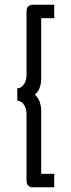

<svg xmlns="http://www.w3.org/2000/svg" viewBox="-20 -760 299 811"><path d="M154 -683V-422Q154 -410 148.5 -392Q143 -374 127 -360Q143 -346 148.5 -327.5Q154 -309 154 -298V-26H209V31H115Q107 31 99.5 24.5Q92 18 92 1V-280Q92 -300 82 -316.5Q72 -333 53 -335V-387Q63 -387 70.5 -393Q78 -399 83 -407Q88 -415 90 -424.5Q92 -434 92 -440V-710Q92 -729 101 -734.5Q110 -740 115 -740H209V-683Z"/></svg>

Font: PTCRaleway
Style: Regular
Weight: 400
Designer: Matt McInerney, Pablo Impallari, Rodrigo Fuenzalida
Foundry: Matt McInerney, Pablo Impallari, Rodrigo Fuenzalida
Version: Version 3.000g; ttfautohint (v1.5) -l 8 -r 28 -G 28 -x 14 -D